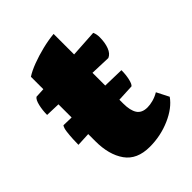

<svg xmlns="http://www.w3.org/2000/svg" viewBox="-174 -656 754 754"><g transform="rotate(-45 203.0 -278.5)"><path d="M212 12Q141 12 108.5 -34Q76 -80 76 -155V-360L15 -362Q15 -387 20.5 -411Q26 -435 36 -442L76 -444V-513Q96 -526 126.5 -537.5Q157 -549 191.5 -557.5Q226 -566 258 -569V-455L371 -462Q377 -449 377 -432Q377 -402 368.5 -379.5Q360 -357 343 -350L258 -353V-182Q258 -144 271 -124Q284 -104 315 -104Q329 -104 346 -108.5Q363 -113 380 -123L406 -72Q380 -35 326 -11.5Q272 12 212 12ZM19 -192Q19 -204 19.9 -223Q20.8 -242 23.1 -260.5Q25.3 -279 31.6 -288L345.7 -280Q345.7 -255 340.8 -233.5Q335.8 -212 328.6 -207Z"/></g></svg>

Font: Petrona Black
Style: Regular
Weight: 900
Designer: Ringo R. Seeber
Foundry: Ringo R. Seeber
Version: Version 2.001; ttfautohint (v1.8.3)